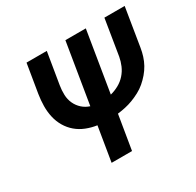

<svg xmlns="http://www.w3.org/2000/svg" viewBox="-157 -913 1115 1091"><g transform="rotate(-30 400.0 -367.5)"><path d="M277 0 314 -225Q278 -230 244 -243.5Q210 -257 183.5 -279.5Q157 -302 139 -332.5Q121 -363 113 -398.5Q105 -434 105.5 -471.5Q106 -509 112 -547L143 -735H276L242 -529Q237 -499 238 -468.5Q239 -438 251 -412Q263 -386 284 -367Q305 -348 333 -339L398 -735H532L467 -338Q495 -345 521.5 -359.5Q548 -374 568 -396.5Q588 -419 599.5 -446Q611 -473 616 -501L654 -735H787L746 -483Q742 -458 734 -432.5Q726 -407 713 -383.5Q700 -360 682 -339Q664 -318 643.5 -300.5Q623 -283 598.5 -270Q574 -257 549 -247.5Q524 -238 498.5 -232.5Q473 -227 448 -224L411 0Z"/></g></svg>

Font: Iosevka Aile Extrabold Oblique
Style: Regular
Weight: 800
Italic angle: -9°
Designer: Belleve Invis
Foundry: Belleve Invis
Version: Version 31.1.0; ttfautohint (v1.8.4)